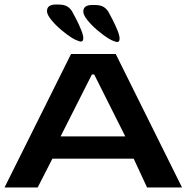

<svg xmlns="http://www.w3.org/2000/svg" viewBox="-20 -826 822 846"><path d="M0 0 293 -588H490L782 0H628L569 -127H211L146 0ZM247 -225H532L395 -498H385ZM347 -658Q347 -671 337.5 -694.5Q328 -718 316 -741.5Q304 -765 297 -777Q288 -791 274.5 -798.5Q261 -806 237 -806H226Q187 -806 187 -777Q187 -762 205.5 -739Q224 -716 249.5 -694.5Q275 -673 297 -659Q313 -649 330 -644Q347 -639 347 -658ZM507 -656Q507 -669 497.5 -692.5Q488 -716 476 -739.5Q464 -763 457 -775Q448 -789 434.5 -796.5Q421 -804 397 -804H386Q347 -804 347 -775Q347 -760 365.5 -737Q384 -714 409.5 -692.5Q435 -671 457 -657Q473 -647 490 -642Q507 -637 507 -656Z"/></svg>

Font: Goldman
Style: Regular
Weight: 400
Designer: Jaikishan Patel
Version: Version 1.000; ttfautohint (v1.8.3)